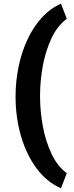

<svg xmlns="http://www.w3.org/2000/svg" viewBox="-20 -804 396 1030"><path d="M194.8 -289.1C194.8 -345.2 200.2 -400.4 210.4 -454.6C220.7 -508.8 236.8 -558.1 257.8 -602.1C278.8 -645.5 305.7 -679.2 338.4 -703.1L307.1 -784.2C155.8 -719.2 63.5 -509.8 63.5 -286.1C63.5 -211.4 73.2 -140.6 92.8 -73.7C112.3 -6.8 140.1 50.8 176.8 100.1C213.4 148.9 256.8 184.1 307.1 206.1L338.4 125C305.7 101.1 278.8 67.4 257.8 23.9C236.8 -20 220.7 -68.8 210.4 -123.5C200.2 -177.7 194.8 -232.9 194.8 -289.1Z"/></svg>

Font: Vazirmatn Black
Style: Regular
Weight: 900
Designer: Saber Rastikerdar
Foundry: Saber Rastikerdar
Version: Version 33.003